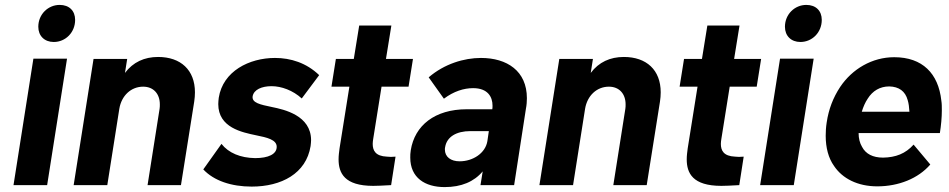

<svg xmlns="http://www.w3.org/2000/svg" viewBox="-20 -754 3867 782"><path d="M199 -583C247 -583 286 -622 286 -673C286 -710 262 -734 223 -734C176 -734 136 -696 136 -645C136 -608 161 -583 199 -583ZM35 0H172L253 -515H116Z M624 -522C568 -522 522 -501 489 -457L498 -514H361L280 0H417L466 -311C475 -365 514 -401 563 -401C605 -401 631 -372 631 -329C631 -323 631 -317 630 -311L581 0H717L771 -340C773 -353 774 -366 774 -378C774 -469 716 -522 624 -522Z M1005 6C1126 6 1227 -47 1245 -159C1246 -168 1247 -176 1247 -183C1247 -284 1137 -308 1088 -318C1040 -328 1005 -335 1009 -362C1014 -389 1046 -403 1086 -403C1126 -403 1173 -386 1209 -353L1280 -448C1228 -498 1164 -518 1100 -518C995 -518 888 -464 871 -356C870 -347 869 -338 869 -330C869 -234 966 -215 1023 -203C1068 -194 1107 -185 1107 -156C1107 -126 1073 -110 1019 -110C959 -111 911 -131 882 -168L808 -64C851 -18 922 6 1005 6Z M1644 -401 1662 -514H1552L1574 -650H1443L1421 -514H1348L1330 -401H1403L1363 -150C1361 -135 1359 -120 1359 -105C1359 -49 1383 3 1500 3C1516 3 1538 2 1573 0L1591 -116C1585 -116 1578 -115 1572 -115C1567 -115 1561 -116 1556 -116C1509 -118 1498 -141 1498 -168C1498 -175 1499 -181 1500 -188L1534 -401Z M2074 0 2122 -311C2125 -326 2126 -341 2126 -354C2126 -465 2045 -518 1939 -518C1870 -518 1790 -494 1726 -439L1788 -352C1828 -382 1869 -395 1907 -395C1967 -395 1986 -359 1986 -324C1986 -319 1986 -314 1985 -309H1881C1751 -309 1669 -243 1653 -142C1651 -131 1651 -121 1651 -112C1651 -30 1711 8 1791 8C1859 8 1911 -14 1946 -56L1937 0ZM1965 -179C1957 -130 1906 -97 1852 -97C1816 -97 1792 -115 1792 -145C1792 -148 1792 -151 1793 -155C1800 -197 1839 -220 1896 -220H1971Z M2521 -522C2465 -522 2419 -501 2386 -457L2395 -514H2258L2177 0H2314L2363 -311C2372 -365 2411 -401 2460 -401C2502 -401 2528 -372 2528 -329C2528 -323 2528 -317 2527 -311L2478 0H2614L2668 -340C2670 -353 2671 -366 2671 -378C2671 -469 2613 -522 2521 -522Z M3062 -401 3080 -514H2970L2992 -650H2861L2839 -514H2766L2748 -401H2821L2781 -150C2779 -135 2777 -120 2777 -105C2777 -49 2801 3 2918 3C2934 3 2956 2 2991 0L3009 -116C3003 -116 2996 -115 2990 -115C2985 -115 2979 -116 2974 -116C2927 -118 2916 -141 2916 -168C2916 -175 2917 -181 2918 -188L2952 -401Z M3240 -583C3288 -583 3327 -622 3327 -673C3327 -710 3303 -734 3264 -734C3217 -734 3177 -696 3177 -645C3177 -608 3202 -583 3240 -583ZM3076 0H3213L3294 -515H3157Z M3577 -112C3535 -112 3506 -127 3491 -156C3482 -171 3477 -190 3477 -212H3808C3813 -243 3816 -276 3816 -304C3816 -319 3816 -332 3814 -344C3802 -455 3737 -521 3622 -521C3532 -521 3451 -473 3402 -400C3373 -356 3355 -309 3347 -255C3344 -236 3343 -218 3343 -201C3343 -153 3354 -110 3377 -78C3411 -27 3473 5 3553 5C3640 5 3720 -27 3769 -84L3701 -165C3668 -128 3628 -113 3577 -112ZM3602 -402C3641 -401 3667 -383 3677 -346C3681 -333 3683 -317 3684 -299H3490C3496 -319 3504 -337 3514 -352C3534 -384 3564 -402 3602 -402Z"/></svg>

Font: Arthouse Owned
Style: Bold Italic
Weight: 700
Italic angle: -10°
Designer: Jeremy Tribby
Foundry: Tribby Type
Version: Version 1.000;PS 001.000;hotconv 1.0.88;makeotf.lib2.5.64775